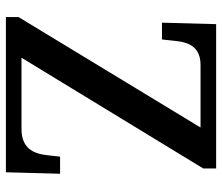

<svg xmlns="http://www.w3.org/2000/svg" viewBox="-71 -683 754 652"><g transform="rotate(90 306.0 -357.0)"><path d="M38 0H565L570 -184H512L507 -140C502 -94 484 -53 418 -53H176L552 -670V-714H62L57 -530H114L119 -576C124 -624 141 -661 201 -661H413L38 -43Z"/></g></svg>

Font: Noto Serif Tamil Medium
Style: Italic
Weight: 500
Italic angle: -12°
Designer: Indian Type Foundry, Tom Grace, and the Monotype Design Team
Foundry: Monotype Imaging Inc.
Version: Version 2.003